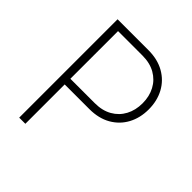

<svg xmlns="http://www.w3.org/2000/svg" viewBox="-196 -866 1004 1004"><g transform="rotate(45 306.0 -364.0)"><path d="M102.1 0V-727.5H329.6Q398.4 -727.5 448 -699.2Q497.6 -670.9 524.2 -621.6Q550.8 -572.3 550.8 -509.3Q550.8 -446.3 524.2 -397Q497.6 -347.7 448 -319.3Q398.4 -291 329.6 -291H133.3V-333H328.6Q383.3 -333 423.1 -355.7Q462.9 -378.4 484.1 -418.2Q505.4 -458 505.4 -509.3Q505.4 -560.5 484.1 -600.3Q462.9 -640.1 423.1 -662.8Q383.3 -685.5 328.1 -685.5H147.5V0Z"/></g></svg>

Font: Inter 16pt ExtraLight
Style: Regular
Weight: 250
Version: Version 4.001;git-66647c0bb